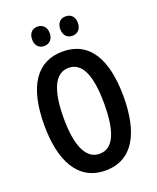

<svg xmlns="http://www.w3.org/2000/svg" viewBox="-166 -1008 911 1115"><g transform="rotate(-20 290.0 -450.5)"><path d="M149 -851C149 -814 170 -791 203 -791C236 -791 258 -815 258 -851C258 -887 236 -911 203 -911C170 -911 149 -888 149 -851ZM323 -851C323 -815 343 -791 377 -791C411 -791 432 -815 432 -851C432 -888 411 -911 377 -911C344 -911 323 -888 323 -851ZM535 -358C535 -588 457 -725 291 -725C131 -725 45 -599 45 -359C45 -139 121 10 291 10C461 10 535 -136 535 -358ZM165 -358C165 -531 206 -624 291 -624C374 -624 415 -535 415 -358C415 -181 375 -93 291 -93C209 -93 165 -185 165 -358Z"/></g></svg>

Font: Noto Sans Hebrew ExtraCondensed SemiBold
Style: Regular
Weight: 600
Width: 2
Designer: Ben Nathan
Foundry: Google LLC
Version: Version 3.001